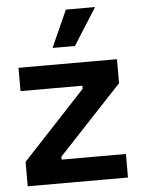

<svg xmlns="http://www.w3.org/2000/svg" viewBox="-54 -802 619 845"><g transform="rotate(-5 255.5 -380.0)"><path d="M34 0V-108L312 -406V-420H39V-523H474V-417L193 -117V-104H477V0ZM295 -597H196L269 -760H398Z"/></g></svg>

Font: Bricolage Grotesque 16pt SemiBold
Style: Regular
Weight: 600
Version: Version 1.001;gftools[0.9.33.dev8+g029e19f]